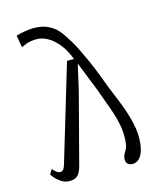

<svg xmlns="http://www.w3.org/2000/svg" viewBox="-119 -893 855 993"><g transform="rotate(-15 308.5 -396.0)"><path d="M124 -80.5 277.5 -593H315Q294 -647.5 266.2 -680Q238.5 -712.5 209.8 -727.2Q181 -742 156 -742Q121.5 -742 100.5 -734Q79.5 -726 71 -721.5L59.5 -786Q75.5 -791.5 103.8 -796.5Q132 -801.5 153.5 -801.5Q198 -801.5 228.2 -787.2Q258.5 -773 277.8 -752.2Q297 -731.5 308.5 -711.5Q318.5 -697 330.8 -676Q343 -655 356.5 -627.8Q370 -600.5 385 -567Q400 -533.5 416 -493.5Q432 -453.5 449 -407Q468 -361.5 490 -306Q512 -250.5 525.8 -191.2Q539.5 -132 532.5 -77.5Q529 -50 520.2 -30.2Q511.5 -10.5 498.2 -0.2Q485 10 467.5 10Q451.5 10 441.5 0.2Q431.5 -9.5 434 -31.5Q435.5 -43 441.2 -52.8Q447 -62.5 453 -73.2Q459 -84 460.5 -98.5Q467.5 -153 457 -203.2Q446.5 -253.5 427.5 -304.5Q408.5 -355.5 389 -410.5L327.5 -565L296.5 -429Q284.5 -382.5 272.2 -335.8Q260 -289 247.8 -242.2Q235.5 -195.5 223.2 -149Q211 -102.5 199 -56Q194 -35.5 186.5 -20.5Q179 -5.5 165.8 2.8Q152.5 11 130 11Q106.5 11 87.5 -1.2Q68.5 -13.5 56.2 -27.5Q44 -41.5 41 -48L56.5 -73Q68.5 -59.5 77.5 -53Q86.5 -46.5 96 -46.5Q104.5 -46.5 111.2 -53.2Q118 -60 124 -80.5Z"/></g></svg>

Font: Merriweather 20pt Light
Style: Italic
Weight: 300
Italic angle: -7.8°
Version: Version 2.101